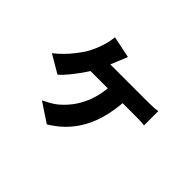

<svg xmlns="http://www.w3.org/2000/svg" viewBox="-141 -905 1282 1282"><g transform="rotate(45 500.0 -264.5)"><path d="M467 -599Q460 -581 454 -566.5Q448 -552 443 -539Q434 -516 420.5 -485.5Q407 -455 393.5 -425.5Q380 -396 369 -377Q351 -345 324 -307.5Q297 -270 269.5 -236.5Q242 -203 218 -183L90 -258Q122 -283 150 -311.5Q178 -340 201 -369.5Q224 -399 242 -426Q262 -459 275.5 -491.5Q289 -524 298 -555Q304 -574 307.5 -594.5Q311 -615 313 -631ZM335 -481Q353 -481 388.5 -481Q424 -481 469.5 -481Q515 -481 563 -481Q611 -481 654.5 -481Q698 -481 730.5 -481Q763 -481 775 -481Q792 -481 819 -482Q846 -483 866 -487V-352Q842 -355 816 -355.5Q790 -356 775 -356Q763 -356 730.5 -356Q698 -356 654 -356Q610 -356 561.5 -356Q513 -356 467 -356Q421 -356 384 -356Q347 -356 327 -356ZM663 -406Q659 -289 630.5 -194Q602 -99 546 -25Q490 49 402 102L266 12Q287 2 313.5 -13Q340 -28 359 -43Q394 -72 422.5 -107Q451 -142 473 -186Q495 -230 508 -284Q521 -338 523 -406Z"/></g></svg>

Font: Noto Sans SC Thin ExtraBold
Style: Regular
Weight: 800
Version: Version 2.004-H2;hotconv 1.0.118;makeotfexe 2.5.65603